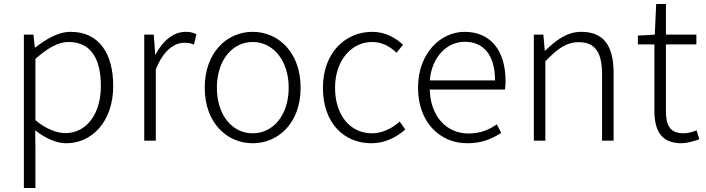

<svg xmlns="http://www.w3.org/2000/svg" viewBox="-20 -707 3548 965"><path d="M100 238H158V46L157 -52C211 -10 264 13 314 13C439 13 549 -93 549 -275C549 -439 477 -547 335 -547C270 -547 209 -508 157 -468H155L148 -533H100ZM309 -38C270 -38 215 -55 158 -103V-411C220 -466 273 -496 324 -496C443 -496 487 -403 487 -275C487 -132 413 -38 309 -38Z M705 0H763V-358C802 -457 859 -492 906 -492C927 -492 937 -490 955 -483L967 -535C950 -544 934 -547 913 -547C851 -547 798 -501 762 -434H760L753 -533H705Z M1250 13C1379 13 1491 -89 1491 -266C1491 -444 1379 -547 1250 -547C1121 -547 1009 -444 1009 -266C1009 -89 1121 13 1250 13ZM1250 -37C1146 -37 1070 -130 1070 -266C1070 -402 1146 -496 1250 -496C1354 -496 1431 -402 1431 -266C1431 -130 1354 -37 1250 -37Z M1847 13C1914 13 1971 -16 2017 -56L1989 -96C1953 -64 1905 -37 1850 -37C1738 -37 1664 -130 1664 -266C1664 -402 1745 -496 1851 -496C1901 -496 1940 -473 1973 -442L2006 -482C1969 -515 1921 -547 1850 -547C1718 -547 1603 -444 1603 -266C1603 -89 1708 13 1847 13Z M2329 13C2406 13 2456 -12 2499 -39L2477 -82C2437 -54 2392 -36 2335 -36C2220 -36 2143 -127 2140 -257H2518C2520 -270 2521 -284 2521 -299C2521 -455 2444 -547 2315 -547C2194 -547 2081 -439 2081 -266C2081 -91 2192 13 2329 13ZM2140 -303C2151 -425 2229 -497 2316 -497C2409 -497 2468 -432 2468 -303Z M2663 0H2721V-399C2783 -463 2827 -495 2889 -495C2971 -495 3006 -444 3006 -333V0H3064V-341C3064 -478 3013 -547 2902 -547C2829 -547 2774 -505 2720 -452H2718L2711 -533H2663Z M3406 13C3430 13 3464 4 3495 -7L3481 -52C3462 -44 3436 -37 3416 -37C3345 -37 3327 -81 3327 -148V-484H3480V-533H3327V-687H3278L3271 -533L3186 -528V-484H3269V-152C3269 -53 3301 13 3406 13Z"/></svg>

Font: Noto Sans CJK Light
Style: Regular
Weight: 300
Designer: Ryoko NISHIZUKA (kana & ideographs); Paul D. Hunt (Latin, Greek & Cyrillic); Wenlong ZHANG (bopomofo); Sandoll Communica
Foundry: Adobe Systems Incorporated
Version: Version 1.000;PS 1;hotconv 1.0.78;makeotf.lib2.5.61930